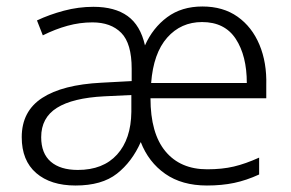

<svg xmlns="http://www.w3.org/2000/svg" viewBox="-20 -655 897 592"><path d="M604 -635Q668 -635 712.5 -603.5Q757 -572 780 -517Q803 -462 801 -392V-352H444Q444 -244 490 -188.5Q536 -133 619 -133Q665 -133 701 -141.5Q737 -150 779 -169V-117Q740 -99 702 -91Q664 -83 618 -83Q541 -83 489.5 -119Q438 -155 414 -217Q387 -156 340.5 -119.5Q294 -83 213 -83Q136 -83 91.5 -121.5Q47 -160 47 -232Q47 -312 110 -353Q173 -394 293 -400L386 -405V-443Q386 -521 354 -553.5Q322 -586 265 -586Q226 -586 188 -575.5Q150 -565 112 -546L94 -592Q132 -610 177 -622Q222 -634 268 -634Q334 -634 373.5 -605.5Q413 -577 427 -515Q451 -569 495.5 -602Q540 -635 604 -635ZM603 -587Q538 -587 495.5 -539Q453 -491 446 -399H741Q741 -483 707 -535Q673 -587 603 -587ZM301 -358Q204 -353 155.5 -322.5Q107 -292 107 -232Q107 -182 136.5 -156.5Q166 -131 220 -131Q298 -131 341 -178.5Q384 -226 385 -310V-362Z"/></svg>

Font: Noto Sans Kannada UI Light
Style: Regular
Weight: 300
Designer: Jelle Bosma - Monotype Design Team
Foundry: Monotype Imaging Inc.
Version: Version 2.005; ttfautohint (v1.8.4.7-5d5b)